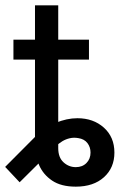

<svg xmlns="http://www.w3.org/2000/svg" viewBox="-41 -696 470 726"><path d="M245.6 9.8Q189.9 9.8 156 -13.2Q122.1 -36.1 106.7 -72Q91.3 -107.9 91.3 -145.5V-312.5H179.2V-135.7Q179.2 -100.6 199.2 -82.3Q219.2 -64 245.6 -64Q270.5 -64 285.9 -79.6Q301.3 -95.2 301.3 -119.1Q301.3 -139.6 289.6 -155Q277.8 -170.4 254.9 -173.8Q238.3 -176.8 223.1 -173.3Q208 -169.9 194.6 -161.9Q181.2 -153.8 168.5 -141.1L33.2 -6.8L-21.5 -64.9L92.3 -179.2Q126.5 -213.4 168.9 -231.2Q211.4 -249 251.5 -249Q312 -249 351.8 -213.4Q391.6 -177.7 391.6 -119.1Q391.6 -61.5 352.1 -25.9Q312.5 9.8 245.6 9.8ZM91.3 -194.3V-675.8H179.2V-194.3ZM9.8 -470.7V-545.9H295.4V-470.7Z"/></svg>

Font: Inter Variable
Style: Regular
Weight: 400
Designer: Rasmus Andersson
Foundry: rsms
Version: Version 4.001;git-9221beed3